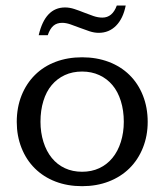

<svg xmlns="http://www.w3.org/2000/svg" viewBox="-20 -652 584 683"><path d="M272 -448.2Q323.2 -448.2 366.2 -432.1Q409.2 -416 440.2 -385.7Q471.2 -355.5 488.3 -312.5Q505.4 -269.5 505.4 -218.3Q505.4 -168.9 488.3 -126.2Q471.2 -83.5 440.4 -53.2Q409.7 -22.9 366.7 -6.3Q323.7 10.3 272 10.3Q220.2 10.3 177.5 -6.1Q134.8 -22.5 104 -53Q73.2 -83.5 56.4 -126.2Q39.6 -168.9 39.6 -218.3Q39.6 -269.5 56.6 -312.3Q73.7 -355 104.5 -385.5Q135.3 -416 178 -432.1Q220.7 -448.2 272 -448.2ZM272 -397.5Q237.8 -397.5 210.4 -384.8Q183.1 -372.1 163.8 -349.1Q144.5 -326.2 134.3 -292.7Q124 -259.3 124 -218.8Q124 -180.7 134.5 -147.2Q145 -113.8 164.3 -90.1Q183.6 -66.4 210.9 -53.7Q238.3 -41 272 -41Q305.7 -41 333 -53.7Q360.4 -66.4 379.9 -90.1Q399.4 -113.8 409.9 -147.2Q420.4 -180.7 420.4 -218.8Q420.4 -258.8 409.9 -292.5Q399.4 -326.2 380.1 -349.1Q360.8 -372.1 333.3 -384.8Q305.7 -397.5 272 -397.5ZM427.2 -632.3Q418 -585.9 392.8 -560.5Q367.7 -535.2 331.1 -535.2Q315.4 -535.2 298.3 -540.8Q281.2 -546.4 264.2 -553Q247.1 -559.6 231 -565.2Q214.8 -570.8 201.2 -570.8Q182.1 -570.8 169.9 -560.3Q157.7 -549.8 149.9 -526.9H117.7Q140.6 -625.5 211.4 -625.5Q227.5 -625.5 244.6 -619.9Q261.7 -614.3 278.8 -607.4Q295.9 -600.6 312.3 -595Q328.6 -589.4 344.2 -589.4Q379.9 -589.4 395.5 -632.3Z"/></svg>

Font: Kameron
Style: Regular
Weight: 400
Version: Version 1.000